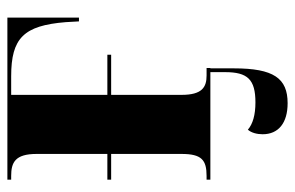

<svg xmlns="http://www.w3.org/2000/svg" viewBox="-156 -420 780 507"><g transform="rotate(-90 233.5 -166.0)"><path d="M13 0H297V39C297 98 278 119 217 119C184 119 160 112 145 99C137 108 133 123 133 138C133 180 163 204 215 204C281 204 307 167 307 62V0H308V-10H288C257 -10 237 -22 237 -76V-262H343V-272H237V-526H286C387 -526 420 -493 429 -382L431 -347H441V-536H13V-526H23C58 -526 81 -516 81 -459V-272H13V-262H81V-76C81 -23 65 -10 23 -10H13Z"/></g></svg>

Font: Noto Serif Display Condensed ExtraBold
Style: Regular
Weight: 800
Width: 3
Designer: Monotype Design Team
Foundry: Monotype Imaging Inc.
Version: Version 2.009